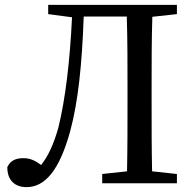

<svg xmlns="http://www.w3.org/2000/svg" viewBox="-20 -753 798 789"><path d="M707 -695V-733H178V-695L276 -682C267 -499 249 -348 220 -229C200 -158 177 -110 149 -75C126 -92 105 -103 77 -103C45 -103 23 -94 10 -66C10 -9 44 16 89 16C164 16 224 -51 269 -216C301 -335 317 -487 324 -685H501C504 -589 504 -491 504 -393V-339C504 -243 504 -146 502 -49L400 -38V0H707V-38L605 -49C603 -144 603 -241 603 -339V-393C603 -491 603 -588 606 -684Z"/></svg>

Font: Noto Serif SC Medium
Style: Regular
Weight: 500
Designer: Ryoko NISHIZUKA 西塚涼子 (kana & ideographs); Frank Grießhammer (Latin, Greek & Cyrillic); Wenlong ZHANG 张文龙 (bopomofo); San
Foundry: Adobe Systems Incorporated
Version: Version 1.001;PS 1.001;hotconv 16.6.54;makeotf.lib2.5.65590